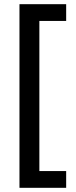

<svg xmlns="http://www.w3.org/2000/svg" viewBox="-20 -737 362 917"><path d="M296 160V80H168V-637H296V-717H73V160Z"/></svg>

Font: Noto Sans Arabic UI SmCn Md
Style: Regular
Weight: 500
Width: 4
Designer: Monotype Design Team, Nadine Chahine and Nizar Qandah
Foundry: Monotype Imaging Inc.
Version: Version 2.010